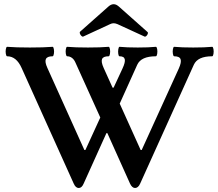

<svg xmlns="http://www.w3.org/2000/svg" viewBox="-20 -893 1056 931"><path d="M337.4 -2.9 85 -563Q59.6 -620.1 14.6 -620.1Q10.3 -620.1 8.3 -631.6Q6.3 -643.1 8.3 -654.5Q10.3 -666 14.6 -666Q57.6 -662.6 125 -662.6Q192.4 -662.6 234.9 -666Q239.3 -666 241.2 -654.5Q243.2 -643.1 241.2 -631.6Q239.3 -620.1 234.9 -620.1Q208.5 -620.1 202.4 -606.4Q196.3 -592.8 210 -563L389.2 -165.5H394L466.3 -323.2L345.7 -589.8Q339.4 -604.5 328.9 -612.3Q318.4 -620.1 305.7 -620.1Q301.3 -620.1 299.3 -631.6Q297.4 -643.1 299.3 -654.5Q301.3 -666 305.7 -666Q345.2 -662.6 406.2 -662.6Q467.8 -662.6 506.8 -666Q511.2 -666 513.2 -654.5Q515.1 -643.1 513.2 -631.6Q511.2 -620.1 506.8 -620.1Q480.5 -620.1 474.9 -606.7Q469.2 -593.3 482.9 -563L525.9 -467.8H530.8L573.7 -560.1Q588.4 -591.3 585 -605.7Q581.5 -620.1 559.6 -620.1Q555.2 -620.1 553.5 -631.6Q551.8 -643.1 553.7 -654.5Q555.7 -666 559.6 -666Q593.8 -662.6 647.9 -662.6Q701.7 -662.6 735.8 -666Q740.2 -666 742.2 -654.5Q744.1 -643.1 742.2 -631.6Q740.2 -620.1 735.8 -620.1Q700.2 -620.1 677.5 -609.9Q654.8 -599.6 645.5 -579.1L560.5 -390.6L662.1 -165.5H667L846.7 -560.1Q860.8 -591.3 855.7 -605.7Q850.6 -620.1 824.7 -620.1Q820.3 -620.1 818.4 -631.6Q816.4 -643.1 818.4 -654.5Q820.3 -666 824.7 -666Q860.8 -662.6 917 -662.6Q973.1 -662.6 1008.8 -666Q1013.2 -666 1015.1 -654.5Q1017.1 -643.1 1015.1 -631.6Q1013.2 -620.1 1008.8 -620.1Q973.6 -620.1 951.4 -609.9Q929.2 -599.6 919.9 -579.1L659.7 -2.9Q654.8 8.3 648.4 13.4Q642.1 18.6 634.8 18.6Q627.9 18.6 621.6 13.2Q615.2 7.8 610.4 -2.9L500.5 -247.6H496.1L385.7 -2.9Q380.9 8.3 375 13.4Q369.1 18.6 361.8 18.6Q354.5 18.6 348.4 13.4Q342.3 8.3 337.4 -2.9ZM368.7 -739.7 506.3 -861.8Q518.6 -872.6 531.2 -872.6Q537.6 -872.6 543.5 -869.9Q549.3 -867.2 555.7 -861.8L695.3 -737.8Q698.7 -734.9 696.5 -728.8Q694.3 -722.7 689.5 -718.3Q684.6 -713.9 680.7 -715.8L549.8 -775.9Q539.1 -780.3 531.2 -780.3Q522.5 -780.3 513.7 -775.9L383.8 -715.8Q379.9 -713.9 374.8 -718.8Q369.6 -723.6 367.4 -730.2Q365.2 -736.8 368.7 -739.7Z"/></svg>

Font: Junicode Two Beta VF
Style: Regular
Weight: 400
Designer: Peter S. Baker
Foundry: Briery Creek Software
Version: Version 1.031 beta; ttfautohint (v1.8.1.43-b0c9)